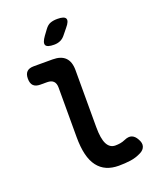

<svg xmlns="http://www.w3.org/2000/svg" viewBox="-172 -1049 943 1159"><g transform="rotate(-20 300.0 -470.0)"><path d="M338 -256Q338 -181 356 -146.5Q374 -112 409 -112Q425 -112 440.5 -114.5Q456 -117 472 -124Q501 -137 520.5 -129.5Q540 -122 553 -98Q569 -71 562.5 -50Q556 -29 532 -17Q499 0 463 5Q427 10 387 10Q343 10 309.5 -4.5Q276 -19 252.5 -49.5Q229 -80 217.5 -127.5Q206 -175 206 -240V-558Q206 -585 192.5 -598.5Q179 -612 152 -612H109Q79 -612 64.5 -626.5Q50 -641 50 -671Q50 -701 64.5 -715.5Q79 -730 109 -730H230Q284 -730 311 -703Q338 -676 338 -622ZM270 -810Q225 -810 217 -827Q209 -844 235 -880L260 -914Q276 -936 295 -943Q314 -950 340 -950Q385 -950 393 -932.5Q401 -915 372 -881L342 -844Q328 -826 310 -818Q292 -810 270 -810Z"/></g></svg>

Font: Maple Mono
Style: Bold
Weight: 700
Monospace: yes
Designer: subframe7536
Version: Version 7.200